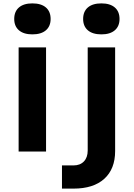

<svg xmlns="http://www.w3.org/2000/svg" viewBox="-20 -895 790 1134"><path d="M252 -615V0H90V-615ZM171 -692Q120 -692 92 -716Q64 -740 64 -783Q64 -827 92 -851Q120 -875 171 -875Q223 -875 251 -851Q279 -827 279 -783Q279 -740 251 -716Q223 -692 171 -692ZM660 -615V-3Q660 103 596 161Q532 219 414 219H346V82H414Q453 82 475.5 58.5Q498 35 498 -6V-615ZM579 -692Q527 -692 499 -716Q471 -740 471 -783Q471 -827 499 -851Q527 -875 579 -875Q630 -875 658 -851Q686 -827 686 -783Q686 -740 658 -716Q630 -692 579 -692Z"/></svg>

Font: Martian Mono SemiExpanded
Style: Bold
Weight: 700
Width: 6
Designer: Roman Shamin
Foundry: Evil Martians
Version: Version 1.000